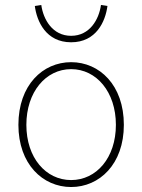

<svg xmlns="http://www.w3.org/2000/svg" viewBox="-20 -740 572 772"><path d="M266 -570C367 -570 404 -654 412 -716L386 -720C378 -662 341 -596 266 -596C191 -596 154 -662 146 -720L120 -716C128 -654 165 -570 266 -570ZM266 12C380 12 478 -80 478 -238C478 -398 380 -490 266 -490C152 -490 54 -398 54 -238C54 -80 152 12 266 12ZM266 -16C164 -16 86 -106 86 -238C86 -370 164 -462 266 -462C368 -462 446 -370 446 -238C446 -106 368 -16 266 -16Z"/></svg>

Font: Assistant ExtraLight
Style: Regular
Weight: 275
Designer: Hebrew By Ben Nathan, Latin by Paul Hunt
Version: Version 2.001;PS 002.001;hotconv 1.0.88;makeotf.lib2.5.64775